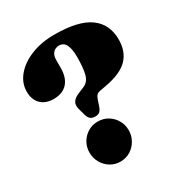

<svg xmlns="http://www.w3.org/2000/svg" viewBox="-175 -867 957 1010"><g transform="rotate(-30 303.5 -361.5)"><path d="M214 -334.5 225.5 -293Q231 -274 241.5 -265.5Q252 -257 271 -257Q288 -257 297.5 -265Q307 -273 314.5 -295L325.5 -328Q331 -344.5 338.5 -352Q346 -359.5 363 -362.5L399 -369Q494.5 -386.5 536.8 -430.2Q579 -474 579 -547Q579 -640 511 -689Q443 -738 298 -738Q217.5 -738 155.2 -712.5Q93 -687 57.8 -644.5Q22.5 -602 22.5 -550.5Q22.5 -500.5 51 -473.2Q79.5 -446 126.5 -446Q181.5 -446 210.8 -478.2Q240 -510.5 240 -570V-617Q240 -646 254.2 -661Q268.5 -676 290.5 -676Q318.5 -676 331 -650.2Q343.5 -624.5 343.5 -576.5Q343.5 -509 333.5 -472Q323.5 -435 292.5 -422L256.5 -407Q226.5 -394.5 216.8 -377.2Q207 -360 214 -334.5ZM266.5 15Q233.5 15 206.5 -1.8Q179.5 -18.5 163.8 -46.5Q148 -74.5 148 -107Q148 -140.5 163.8 -167.8Q179.5 -195 206.5 -211.5Q233.5 -228 266.5 -228Q300.5 -228 327.5 -211.5Q354.5 -195 370.2 -167.8Q386 -140.5 386 -107Q386 -74.5 370.2 -46.5Q354.5 -18.5 327.5 -1.8Q300.5 15 266.5 15Z"/></g></svg>

Font: Fraunces
Style: Regular
Weight: 900
Version: Version 1.000;[b76b70a41]